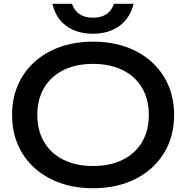

<svg xmlns="http://www.w3.org/2000/svg" viewBox="-20 -985 988 1019"><path d="M44 -375Q44 -490 98 -578Q152 -666 249.5 -715Q347 -764 474 -764Q601 -764 698.5 -715Q796 -666 850 -578Q904 -490 904 -375Q904 -260 850 -172Q796 -84 698.5 -35Q601 14 474 14Q347 14 249.5 -35Q152 -84 98 -172Q44 -260 44 -375ZM770 -375Q770 -457 734 -518.5Q698 -580 631 -613Q564 -646 474 -646Q384 -646 317 -613Q250 -580 214 -518.5Q178 -457 178 -375Q178 -293 214 -231.5Q250 -170 317 -137Q384 -104 474 -104Q564 -104 631 -137Q698 -170 734 -231.5Q770 -293 770 -375ZM473 -891Q517 -891 545 -910Q573 -929 585 -965H689Q670 -888 613.5 -847Q557 -806 473 -806Q389 -806 332.5 -847Q276 -888 258 -965H362Q374 -929 402 -910Q430 -891 473 -891Z"/></svg>

Font: Unbounded Variable
Style: Regular
Weight: 400
Designer: Luke Prowse, Jean-Baptiste Morizot, Fátima Lázaro, Florian Runge
Foundry: NaN
Version: Version 1.600;FEAKit 1.0